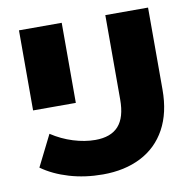

<svg xmlns="http://www.w3.org/2000/svg" viewBox="-80 -781 886 876"><g transform="rotate(-10 363.5 -343.0)"><path d="M47 -67 119 -211Q166 -180 219 -163.5Q272 -147 321 -147Q393 -147 428.5 -186.5Q464 -226 464 -309V-700H662V-320Q662 -213 621 -138Q580 -63 504.5 -24.5Q429 14 328 14Q245 14 172.5 -7.5Q100 -29 47 -67ZM64 -700H262V-329H64Z"/></g></svg>

Font: CMG Sans ExtraBold
Style: Regular
Weight: 800
Designer: Julieta Ulanovsky
Foundry: Julieta Ulanovsky
Version: Version 7.200